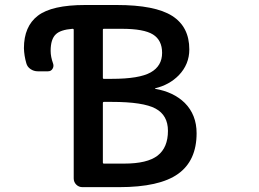

<svg xmlns="http://www.w3.org/2000/svg" viewBox="-20 -774 1040 772"><path d="M276.4 -654.3Q276.4 -658.2 271.5 -658.2Q222.7 -654.3 204.1 -635.7Q183.6 -616.2 183.6 -569.3Q183.6 -545.9 193.4 -518.6Q197.3 -507.8 191.4 -497.6Q185.5 -487.3 172.9 -487.3H131.8Q116.2 -487.3 103 -496.1Q89.8 -504.9 85.9 -519.5Q77.1 -549.8 76.2 -580.1Q76.2 -668 132.3 -710.9Q188.5 -753.9 322.3 -753.9H449.2Q603.5 -753.9 672.4 -710Q741.2 -666 741.2 -575.2Q741.2 -515.6 699.2 -471.7Q661.1 -432.6 603.5 -418.9Q603.5 -418.9 603.5 -418Q603.5 -417 603.5 -417Q677.7 -404.3 722.7 -360.4Q770.5 -312.5 770.5 -238.3Q770.5 -127.9 695.8 -74.7Q621.1 -21.5 459 -21.5H311.5Q296.9 -21.5 286.6 -31.7Q276.4 -42 276.4 -56.6ZM393.6 -460.9Q393.6 -457 397.5 -457H429.7Q540 -457 585.9 -482.9Q631.8 -508.8 631.8 -561.5Q631.8 -612.3 595.2 -635.3Q558.6 -658.2 469.7 -658.2H397.5Q393.6 -658.2 393.6 -654.3ZM397.5 -364.3Q393.6 -364.3 393.6 -359.4V-121.1Q393.6 -116.2 397.5 -116.2H479.5Q572.3 -116.2 613.8 -148.4Q655.3 -180.7 655.3 -248Q655.3 -310.5 605.5 -337.4Q555.7 -364.3 429.7 -364.3Z"/></svg>

Font: Gen Jyuu Gothic L Monospace Medium
Style: Regular
Weight: 500
Designer: [Source Han Sans]
Ryoko NISHIZUKA  (kana & ideographs); Paul D. Hunt (Latin, Greek & Cyrillic); Wenlong ZHANG  (bopomofo
Version: Version 1.002.20150607